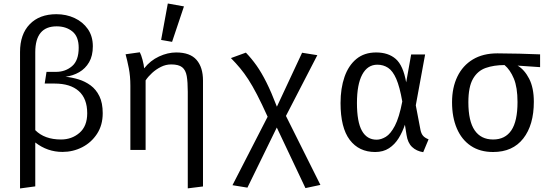

<svg xmlns="http://www.w3.org/2000/svg" viewBox="-20 -848 3117 1086"><path d="M299 -767.7Q354.9 -767.7 401.8 -745.9Q448.7 -724.1 476.9 -683.6Q505.1 -643.1 505.1 -586.2Q505.1 -532.3 484.1 -496.2Q463.1 -460 427.9 -439.7Q392.8 -419.5 350.8 -413.8Q387.2 -410.3 424.4 -399Q461.5 -387.7 492.6 -364.9Q523.6 -342.1 542.3 -303.8Q561 -265.6 561 -207.7Q561 -140 528.7 -90.8Q496.4 -41.5 444.6 -15.1Q392.8 11.3 333.3 11.3Q248.2 11.3 179.5 -42.1V206.2L93.3 217.9V-553.8Q93.3 -654.4 148.2 -711Q203.1 -767.7 299 -767.7ZM179.5 -552.8V-111.8Q231.8 -59 325.1 -59Q386.2 -59 429.7 -96.7Q473.3 -134.4 473.3 -207.2Q473.3 -290.3 425.6 -332.8Q377.9 -375.4 288.7 -375.4H232.8L243.1 -441.5H296.9Q349.7 -441.5 387.4 -473.6Q425.1 -505.6 425.1 -577.9Q425.1 -641 389.5 -670Q353.8 -699 300.5 -699Q179.5 -699 179.5 -552.8Z M976.4 -551.3Q1055.4 -551.3 1091.8 -509.2Q1128.2 -467.2 1128.2 -392.3V206.7L1042.1 217.4V-328.7Q1042.1 -384.1 1036.2 -417.9Q1030.3 -451.8 1010.3 -467.7Q990.3 -483.6 948.2 -483.6Q917.9 -483.6 890.3 -469.7Q862.6 -455.9 840.3 -435.4Q817.9 -414.9 803.6 -393.3V0H717.4V-363.1Q717.4 -417.4 708.5 -462.6Q699.5 -507.7 690.3 -541L770.8 -552.3Q778.5 -538.5 786.2 -509.7Q793.8 -481 795.4 -461.5Q830.3 -505.6 879.5 -528.5Q928.7 -551.3 976.4 -551.3ZM929.2 -828.2 1020.5 -811.8 953.3 -611.3 891.3 -622.1Z M1370.8 -550.3Q1402.6 -517.4 1430.8 -477.7Q1459 -437.9 1486.9 -382.1Q1514.9 -326.2 1546.2 -244.6L1688.7 -549.7L1774.9 -535.9L1597.4 -192.3L1792.3 197.9L1707.7 215.9L1545.6 -126.7L1379.5 213.3L1294.9 199.5L1493.8 -187.7Q1460.5 -261.5 1434.1 -312.3Q1407.7 -363.1 1384.6 -398.7Q1361.5 -434.4 1337.9 -462.6Q1314.4 -490.8 1286.2 -519.5Z M2107.7 -551.3Q2176.4 -551.3 2218.5 -514.6Q2260.5 -477.9 2277.4 -382.1L2305.6 -540H2384.6L2331.8 -252.3L2358.5 -112.3Q2363.1 -90.8 2373.6 -79.2Q2384.1 -67.7 2404.1 -60L2373.8 12.8Q2335.4 6.7 2310.8 -16.7Q2286.2 -40 2279.5 -84.6L2270.3 -142.6Q2256.4 -101 2234.6 -65.9Q2212.8 -30.8 2180.3 -9.5Q2147.7 11.8 2102.1 11.8Q2010.3 11.8 1958.2 -56.9Q1906.2 -125.6 1906.2 -265.1Q1906.2 -348.7 1928.7 -413.3Q1951.3 -477.9 1995.9 -514.6Q2040.5 -551.3 2107.7 -551.3ZM2114.4 -482.1Q2059 -482.1 2029 -426.4Q1999 -370.8 1999 -265.1Q1999 -158.5 2027.2 -108.2Q2055.4 -57.9 2110.3 -57.9Q2135.4 -57.9 2162.3 -74.1Q2189.2 -90.3 2213.6 -136.7Q2237.9 -183.1 2255.4 -273.8Q2241 -356.9 2221.3 -402.1Q2201.5 -447.2 2174.9 -464.6Q2148.2 -482.1 2114.4 -482.1Z M2793.3 -546.2Q2851.8 -546.2 2918.2 -544.4Q2984.6 -542.6 3034.9 -540.5V-468.2L2907.7 -476.9Q2946.7 -453.8 2973.1 -402.6Q2999.5 -351.3 2999.5 -272.3Q2999.5 -141 2939.7 -64.6Q2880 11.8 2769.2 11.8Q2694.9 11.8 2643.1 -23.1Q2591.3 -57.9 2564.1 -121.3Q2536.9 -184.6 2536.9 -269.7Q2536.9 -352.8 2567.2 -415.1Q2597.4 -477.4 2654.6 -511.8Q2711.8 -546.2 2793.3 -546.2ZM2629.2 -269.7Q2629.2 -162.6 2664.9 -110.8Q2700.5 -59 2769.2 -59Q2837.4 -59 2872.3 -110.8Q2907.2 -162.6 2907.2 -270.8Q2907.2 -353.8 2886.4 -403.6Q2865.6 -453.3 2833.8 -480Q2773.8 -480 2727.7 -463.8Q2681.5 -447.7 2655.4 -402.3Q2629.2 -356.9 2629.2 -269.7Z"/></svg>

Font: FiraCode Nerd Font Mono
Style: Regular
Weight: 400
Monospace: yes
Designer: Carrois Corporate, Edenspiekermann AG, Nikita Prokopov
Foundry: Carrois Corporate, Edenspiekermann AG, Nikita Prokopov
Version: Version 6.002;Nerd Fonts 3.4.0